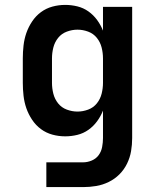

<svg xmlns="http://www.w3.org/2000/svg" viewBox="-20 -548 640 783"><path d="M169 215V114H319Q337 114 354.5 106.5Q372 99 382.5 84.5Q393 70 396.5 51.5Q400 33 400 15V-97Q391 -74 376 -53.5Q361 -33 340.5 -18.5Q320 -4 295.5 2Q271 8 246 8Q219 8 193.5 1Q168 -6 147 -21.5Q126 -37 111 -59.5Q96 -82 87.5 -106.5Q79 -131 76 -157.5Q73 -184 73 -210V-310Q73 -336 76 -362.5Q79 -389 87.5 -413.5Q96 -438 111 -460.5Q126 -483 147 -498.5Q168 -514 193.5 -521Q219 -528 246 -528Q271 -528 295.5 -522Q320 -516 340.5 -501.5Q361 -487 376 -466.5Q391 -446 400 -423V-520H519V15Q519 42 514.5 68.5Q510 95 498 119.5Q486 144 467 163Q448 182 423.5 194Q399 206 372.5 210.5Q346 215 319 215ZM296 -93Q318 -93 339.5 -101Q361 -109 375 -126.5Q389 -144 394.5 -166Q400 -188 400 -210V-310Q400 -332 394.5 -354Q389 -376 375 -393.5Q361 -411 339.5 -419Q318 -427 296 -427Q274 -427 252.5 -419Q231 -411 217 -393.5Q203 -376 197.5 -354Q192 -332 192 -310V-210Q192 -188 197.5 -166Q203 -144 217 -126.5Q231 -109 252.5 -101Q274 -93 296 -93Z"/></svg>

Font: Iosevka Extended
Style: Bold
Weight: 700
Width: 7
Monospace: yes
Designer: Belleve Invis
Foundry: Belleve Invis
Version: Version 32.5.0; ttfautohint (v1.8.4)